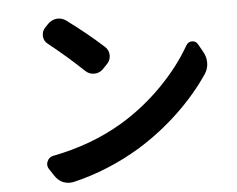

<svg xmlns="http://www.w3.org/2000/svg" viewBox="-53 -803 1106 896"><g transform="rotate(-5 500.0 -355.0)"><path d="M193.4 -626Q174.8 -639.6 172.9 -662.1Q172.9 -665 172.9 -668Q172.9 -687.5 186.5 -702.1L201.2 -717.8Q218.8 -736.3 243.2 -739.3Q247.1 -739.3 251 -739.3Q270.5 -739.3 288.1 -726.6Q380.9 -658.2 457 -588.9Q475.6 -572.3 475.6 -547.9Q475.6 -524.4 459 -507.8L437.5 -485.4Q420.9 -468.8 396.5 -468.8Q373 -468.8 356.4 -484.4Q278.3 -558.6 193.4 -626ZM256.8 26.4Q247.1 28.3 238.3 28.3Q222.7 28.3 207 22.5Q183.6 11.7 168.9 -10.7L146.5 -44.9Q140.6 -54.7 140.6 -65.4Q140.6 -73.2 144.5 -81.1Q152.3 -99.6 172.9 -103.5Q354.5 -138.7 499 -224.6Q606.4 -289.1 694.3 -378.4Q782.2 -467.8 835.9 -562.5Q845.7 -579.1 863.3 -579.1Q864.3 -579.1 864.3 -579.1Q881.8 -579.1 890.6 -563.5L913.1 -523.4Q925.8 -501 925.8 -474.6Q925.8 -446.3 911.1 -423.8Q850.6 -333 762.7 -249.5Q674.8 -166 571.3 -102.5Q419.9 -11.7 256.8 26.4Z"/></g></svg>

Font: Gen Jyuu Gothic Bold
Style: Bold
Weight: 700
Designer: [Source Han Sans]
Ryoko NISHIZUKA  (kana & ideographs); Paul D. Hunt (Latin, Greek & Cyrillic); Wenlong ZHANG  (bopomofo
Version: Version 1.002.20150607